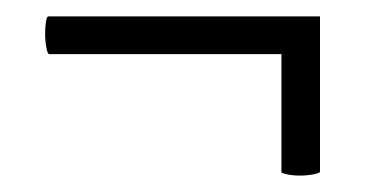

<svg xmlns="http://www.w3.org/2000/svg" viewBox="-20 -291 447 234"><path d="M35 -250Q35 -258 36 -264.5Q37 -271 39 -271H370V-225H40Q38 -225 36.5 -233Q35 -241 35 -250ZM323 -271H370V-82Q370 -80 362 -78.5Q354 -77 345 -77Q337 -77 330 -78.5Q323 -80 323 -81Z"/></svg>

Font: Cormorant Infant
Style: Bold Italic
Weight: 700
Italic angle: -10°
Designer: Christian Thalmann (Catharsis Fonts)
Foundry: Catharsis Fonts
Version: Version 4.000